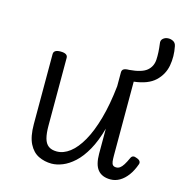

<svg xmlns="http://www.w3.org/2000/svg" viewBox="-107 -808 878 923"><g transform="rotate(15 331.5 -346.5)"><path d="M231 17Q196 17 166 2.5Q136 -12 118 -47.5Q100 -83 100 -145V-493Q100 -504 108.5 -509.5Q117 -515 134 -515Q152 -515 161 -509.5Q170 -504 170 -493V-155Q170 -118 176.5 -93.5Q183 -69 198.5 -57.5Q214 -46 240 -46Q273 -46 304.5 -70Q336 -94 363 -141.5Q390 -189 410 -260Q430 -331 440 -424V-493Q440 -505 448.5 -510Q457 -515 475 -515Q537 -520 562 -541Q587 -562 589 -596.5Q591 -631 585 -675Q582 -691 592 -700Q602 -709 616 -710Q630 -711 642.5 -704.5Q655 -698 658 -682Q668 -633 659.5 -586.5Q651 -540 616 -507Q581 -474 511 -466V-98Q511 -80 512.5 -68.5Q514 -57 519.5 -51.5Q525 -46 536 -46Q546 -46 554.5 -52Q563 -58 571.5 -71.5Q580 -85 590 -107Q594 -116 601.5 -118Q609 -120 620 -115Q632 -111 636.5 -104Q641 -97 638 -89Q626 -55 608.5 -31.5Q591 -8 569.5 4.5Q548 17 524 17Q503 17 487 10.5Q471 4 460.5 -9Q450 -22 445 -42Q440 -62 440 -88V-213Q422 -148 397 -103.5Q372 -59 343 -32.5Q314 -6 285 5.5Q256 17 231 17Z"/></g></svg>

Font: Playwrite FR Moderne Light
Style: Regular
Weight: 300
Version: Version 1.002